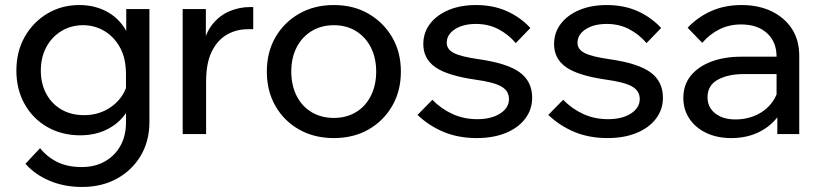

<svg xmlns="http://www.w3.org/2000/svg" viewBox="-20 -532 3251 762"><path d="M573 -48Q573 28 538.5 86Q504 144 444 177Q384 210 306 210Q235 210 177 185.5Q119 161 81 118L139 56Q167 91 207.5 111Q248 131 304 131Q357 131 396.5 108.5Q436 86 458 46.5Q480 7 480 -46V-237Q480 -301 456 -344Q432 -387 393.5 -409.5Q355 -432 310 -432Q261 -432 222.5 -408Q184 -384 163 -343.5Q142 -303 142 -252Q142 -200 163.5 -160Q185 -120 223.5 -97.5Q262 -75 314 -75Q360 -75 398 -94Q436 -113 460.5 -146.5Q485 -180 489 -223L508 -204Q515 -144 488.5 -97Q462 -50 412.5 -22.5Q363 5 298 5Q226 5 168.5 -27.5Q111 -60 78 -118.5Q45 -177 45 -252Q45 -328 78.5 -386.5Q112 -445 168.5 -478.5Q225 -512 295 -512Q346 -512 389.5 -493Q433 -474 463 -436.5Q493 -399 502 -344H481V-496H573Z M985 -504V-416H963Q918 -416 880.5 -394.5Q843 -373 820.5 -327.5Q798 -282 798 -209V0H705V-496H797V-337H783Q794 -400 823.5 -436Q853 -472 892 -488Q931 -504 972 -504Z M1305 16Q1227 16 1167 -18Q1107 -52 1073 -111.5Q1039 -171 1039 -248Q1039 -325 1073 -384Q1107 -443 1167 -477.5Q1227 -512 1305 -512Q1383 -512 1442.5 -477.5Q1502 -443 1536.5 -384Q1571 -325 1571 -248Q1571 -171 1536.5 -111.5Q1502 -52 1442.5 -18Q1383 16 1305 16ZM1305 -64Q1355 -64 1393 -87Q1431 -110 1452 -152Q1473 -194 1473 -248Q1473 -302 1452 -343.5Q1431 -385 1393 -408.5Q1355 -432 1305 -432Q1255 -432 1216.5 -408.5Q1178 -385 1157 -343.5Q1136 -302 1136 -248Q1136 -194 1157 -152Q1178 -110 1216.5 -87Q1255 -64 1305 -64Z M1637 -76 1696 -136Q1731 -100 1776 -79.5Q1821 -59 1874 -59Q1930 -59 1965 -81.5Q2000 -104 2000 -139Q2000 -171 1970 -188.5Q1940 -206 1866 -216Q1755 -232 1707.5 -265.5Q1660 -299 1660 -357Q1660 -403 1687 -438Q1714 -473 1761 -492.5Q1808 -512 1869 -512Q1937 -512 1991 -488Q2045 -464 2085 -421L2027 -361Q1997 -396 1957.5 -416.5Q1918 -437 1869 -437Q1818 -437 1785.5 -416Q1753 -395 1753 -362Q1753 -336 1781.5 -321.5Q1810 -307 1880 -297Q1993 -281 2042.5 -245Q2092 -209 2092 -144Q2092 -97 2064 -60.5Q2036 -24 1986.5 -4Q1937 16 1872 16Q1799 16 1740.5 -8.5Q1682 -33 1637 -76Z M2156 -76 2215 -136Q2250 -100 2295 -79.5Q2340 -59 2393 -59Q2449 -59 2484 -81.5Q2519 -104 2519 -139Q2519 -171 2489 -188.5Q2459 -206 2385 -216Q2274 -232 2226.5 -265.5Q2179 -299 2179 -357Q2179 -403 2206 -438Q2233 -473 2280 -492.5Q2327 -512 2388 -512Q2456 -512 2510 -488Q2564 -464 2604 -421L2546 -361Q2516 -396 2476.5 -416.5Q2437 -437 2388 -437Q2337 -437 2304.5 -416Q2272 -395 2272 -362Q2272 -336 2300.5 -321.5Q2329 -307 2399 -297Q2512 -281 2561.5 -245Q2611 -209 2611 -144Q2611 -97 2583 -60.5Q2555 -24 2505.5 -4Q2456 16 2391 16Q2318 16 2259.5 -8.5Q2201 -33 2156 -76Z M3152 0H3065V-98L3062 -122V-307Q3062 -366 3024 -400.5Q2986 -435 2921 -435Q2874 -435 2835 -415.5Q2796 -396 2767 -362L2709 -422Q2750 -465 2803.5 -488.5Q2857 -512 2923 -512Q2991 -512 3042.5 -487Q3094 -462 3123 -417.5Q3152 -373 3152 -310ZM2882 16Q2826 16 2783 -4.5Q2740 -25 2716 -61Q2692 -97 2692 -143Q2692 -195 2721.5 -231.5Q2751 -268 2803 -287.5Q2855 -307 2922 -307H3073V-238H2932Q2869 -238 2828.5 -215.5Q2788 -193 2788 -146Q2788 -106 2818.5 -82Q2849 -58 2898 -58Q2946 -58 2985 -77Q3024 -96 3047.5 -130.5Q3071 -165 3074 -210L3107 -192Q3107 -132 3078 -85Q3049 -38 2998.5 -11Q2948 16 2882 16Z"/></svg>

Font: Wix Madefor Display Medium
Style: Regular
Weight: 500
Designer: Dalton Maag Ltd
Foundry: Dalton Maag Ltd
Version: Version 3.100